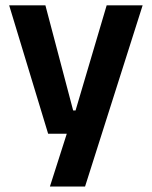

<svg xmlns="http://www.w3.org/2000/svg" viewBox="-20 -510 555 702"><path d="M247.5 -106H316L247.5 -76.5L370 -490.5H501.5L291 172H162.5L239.5 -69L299 -21H156L13.5 -490.5H146Z"/></svg>

Font: Anek Devanagari SemiBold
Style: Regular
Weight: 600
Designer: Kailash Malviya (Devanagari) & Yesha Goshar (Latin)
Foundry: Ek Type
Version: Version 1.003